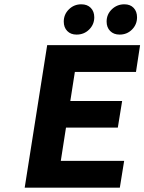

<svg xmlns="http://www.w3.org/2000/svg" viewBox="-20 -868 668 888"><path d="M334 -708Q307.1 -708 291 -724.6Q274.9 -741.2 274.9 -768.1Q274.9 -801.3 298.6 -824.7Q322.3 -848.1 356 -848.1Q383.8 -848.1 399.9 -831.5Q416 -814.9 416 -788.1Q416 -754.9 392.3 -731.4Q368.7 -708 334 -708ZM533.2 -708Q505.9 -708 489.5 -724.6Q473.1 -741.2 473.1 -768.1Q473.1 -801.8 497.3 -825Q521.5 -848.1 555.2 -848.1Q582.5 -848.1 598.1 -831.5Q613.8 -814.9 613.8 -788.1Q613.8 -754.9 590.6 -731.4Q567.4 -708 533.2 -708ZM94.2 0 198.2 -659.2H627.9L608.9 -535.2H326.2L305.2 -400.9H544.9L524.9 -277.8H285.2L261.2 -124H554.2L534.2 0Z"/></svg>

Font: Office Code Pro D Bold Italic
Style: Regular
Weight: 700
Italic angle: -9°
Designer: Nathan Rutzky & Paul D. Hunt
Foundry: Adobe Systems Incorporated
Version: Version 1.004;PS 001.004;hotconv 1.0.70;makeotf.lib2.5.58329